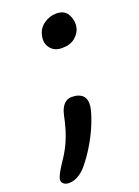

<svg xmlns="http://www.w3.org/2000/svg" viewBox="-158 -560 570 789"><g transform="rotate(-20 126.5 -165.5)"><path d="M167.2 -360.6Q133.8 -360.6 116.6 -382.6Q99.4 -404.6 105.8 -434.8Q111.2 -465.8 136.5 -484.1Q161.8 -502.4 192.2 -502.4Q228.4 -502.4 242.4 -475.4Q256.4 -448.4 250.8 -420Q246.2 -397.4 225 -379Q203.8 -360.6 167.2 -360.6ZM3.4 170.4Q-11.2 170.4 -20.2 162.2Q-29.2 154 -26.6 141.2Q-23.6 130.4 -16 116.2Q-8.4 102 6.2 80Q26.6 50.6 40.7 21.6Q54.8 -7.4 64 -37.7Q73.2 -68 79.4 -99.4Q85.8 -128.4 99.8 -143.4Q113.8 -158.4 134 -158.4Q167.4 -158.4 183.2 -140.9Q199 -123.4 191.6 -86Q184.6 -55.2 168.5 -16.8Q152.4 21.6 129.2 59.9Q106 98.2 79.8 129.4Q63.4 148.4 44 159.4Q24.6 170.4 3.4 170.4Z"/></g></svg>

Font: Shantell Sans Light
Style: Italic
Weight: 300
Italic angle: -11°
Designer: Stephen Nixon, Anya Danilova, Shantell Martin
Foundry: Arrow Type
Version: Version 1.008;[ac192a2d6]